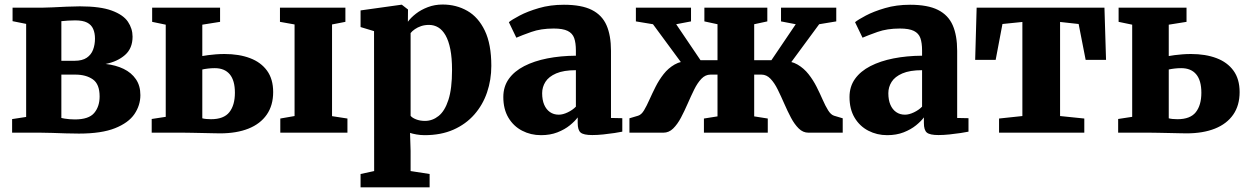

<svg xmlns="http://www.w3.org/2000/svg" viewBox="-20 -586 5512 848"><path d="M328.5 4Q300.5 4 269.8 3Q239 2 210.2 1Q181.5 0 159 0H33.5V-60L95.5 -69.5V-480.5L35.5 -492.5V-552H162.5Q181 -552 211.2 -553.5Q241.5 -555 274.2 -556.5Q307 -558 332.5 -558Q423 -558 473.8 -539.2Q524.5 -520.5 545 -490Q565.5 -459.5 565.5 -424Q565.5 -372.5 532.2 -343.2Q499 -314 446.5 -303.5Q491.5 -298.5 526 -281.8Q560.5 -265 580.2 -236.2Q600 -207.5 600 -166Q600 -121 573.8 -82.2Q547.5 -43.5 488 -19.8Q428.5 4 328.5 4ZM310.5 -58.5Q372 -58.5 396 -87Q420 -115.5 420 -160Q420 -214.5 390 -235.5Q360 -256.5 312.5 -256.5H251V-65Q257 -63.5 266.2 -62Q275.5 -60.5 287.2 -59.5Q299 -58.5 310.5 -58.5ZM251 -317.5H309Q343.5 -317.5 363.2 -331Q383 -344.5 391.2 -366.8Q399.5 -389 399.5 -415.5Q399.5 -440 391.5 -458.2Q383.5 -476.5 364.8 -486.2Q346 -496 312 -496Q296 -496 280.5 -495Q265 -494 251 -492.5Z M1218 0V-62.5L1281 -73.5V-478L1216.5 -489.5V-552H1505.5V-489.5L1446.5 -478V-73L1514.5 -62.5V0ZM650 0V-60.5L712 -70V-477L652 -489.5V-552H952V-489.5L873.5 -477V-338.5Q884 -340.5 899.2 -342.5Q914.5 -344.5 933.2 -346Q952 -347.5 971.5 -347.5Q1036 -347.5 1084.2 -329.2Q1132.5 -311 1159.5 -273.8Q1186.5 -236.5 1186.5 -179.5Q1186.5 -120.5 1158.2 -79.8Q1130 -39 1077.5 -18Q1025 3 952 3Q944 3 923 2.5Q902 2 876.2 1.5Q850.5 1 827.5 0.5Q804.5 0 791.5 0ZM912 -59.5Q968.5 -59.5 993 -90.5Q1017.5 -121.5 1017.5 -176.5Q1017.5 -230.5 994.8 -257.8Q972 -285 928.5 -285Q913 -285 898.5 -283.2Q884 -281.5 873.5 -279V-63.5Q880.5 -61.5 890.8 -60.5Q901 -59.5 912 -59.5Z M1572.5 241.5V182.5L1632.5 169.5L1632 -448.5L1572.5 -466.5V-540L1751.5 -565H1755L1782 -544L1781.5 -490Q1794.5 -508 1817 -525.5Q1839.5 -543 1869.8 -554.5Q1900 -566 1935 -566Q1995 -566 2043.8 -538.2Q2092.5 -510.5 2121.2 -450.8Q2150 -391 2150 -295Q2150 -233.5 2131.2 -178.2Q2112.5 -123 2075 -80.2Q2037.5 -37.5 1982.5 -13.2Q1927.5 11 1855.5 11Q1837.5 11 1819.2 7.8Q1801 4.5 1791 1L1793.5 80.5V169.5L1877.5 182.5V241.5ZM1857 -52Q1890 -52 1917.2 -73.8Q1944.5 -95.5 1960.5 -144.8Q1976.5 -194 1976.5 -277Q1976.5 -330.5 1969 -368.2Q1961.5 -406 1947.8 -430Q1934 -454 1915.5 -465Q1897 -476 1875 -476Q1856 -476 1840.2 -470.8Q1824.5 -465.5 1812.5 -457.2Q1800.5 -449 1793.5 -440V-74.5Q1800.5 -65.5 1817.8 -58.8Q1835 -52 1857 -52Z M2369.5 11Q2324 11 2286 -8.8Q2248 -28.5 2225.5 -66.2Q2203 -104 2203 -157.5Q2203 -203.5 2227.2 -237.5Q2251.5 -271.5 2295.2 -294Q2339 -316.5 2397.2 -328Q2455.5 -339.5 2523.5 -340V-363Q2523.5 -396.5 2516 -417.8Q2508.5 -439 2487.2 -449.5Q2466 -460 2425.5 -460Q2369 -460 2326.8 -445Q2284.5 -430 2260.5 -419.5L2227.5 -488Q2240.5 -499 2275 -517.2Q2309.5 -535.5 2359.8 -550.2Q2410 -565 2470.5 -565Q2548.5 -565 2593.8 -542.2Q2639 -519.5 2658.8 -474.5Q2678.5 -429.5 2678.5 -361.5V-65L2728.5 -64V-4.5Q2717 -2 2694 1.5Q2671 5 2644.2 7.8Q2617.5 10.5 2596 10.5Q2557.5 10.5 2544.5 -0.5Q2531.5 -11.5 2531.5 -43V-67.5Q2519.5 -51 2496.8 -32.5Q2474 -14 2442 -1.5Q2410 11 2369.5 11ZM2448 -79.5Q2466 -79.5 2487.5 -89.8Q2509 -100 2523.5 -115V-276Q2469.5 -276 2436.5 -261.8Q2403.5 -247.5 2389 -224.5Q2374.5 -201.5 2374.5 -174.5Q2374.5 -144.5 2383.5 -123.5Q2392.5 -102.5 2409 -91Q2425.5 -79.5 2448 -79.5Z M2760 0V-63.5L2798.5 -75Q2813 -79.5 2824.5 -98.8Q2836 -118 2848.2 -145.5Q2860.5 -173 2875.5 -202.8Q2890.5 -232.5 2910.8 -258.5Q2931 -284.5 2959.5 -301Q2988 -317.5 3027 -316.5L3033 -249.5L2864 -479L2788.5 -491.5V-552H3032V-491.5L2966.5 -479L3074 -320H3149V-479L3091 -491.5V-552H3369V-491.5L3311 -479V-320H3387L3494.5 -479L3429.5 -491.5V-552H3673.5V-491.5L3598 -479L3429 -249.5L3434.5 -316.5Q3474 -317.5 3502.2 -301Q3530.5 -284.5 3551 -258.5Q3571.5 -232.5 3586.5 -202.8Q3601.5 -173 3613.5 -145.5Q3625.5 -118 3637.5 -98.8Q3649.5 -79.5 3663.5 -75L3702 -63.5V0H3550.5Q3526.5 0 3507.8 -18.5Q3489 -37 3473.5 -66.2Q3458 -95.5 3443.8 -128.2Q3429.5 -161 3415 -190.5Q3400.5 -220 3383 -238.2Q3365.5 -256.5 3343 -256.5H3311V-72L3371 -62.5V0H3089V-62.5L3149 -72V-256.5H3118Q3095.5 -256.5 3078 -238.2Q3060.5 -220 3046 -190.5Q3031.5 -161 3017.2 -128.2Q3003 -95.5 2987.5 -66.2Q2972 -37 2953.2 -18.5Q2934.5 0 2910 0Z M3898.5 11Q3853 11 3815 -8.8Q3777 -28.5 3754.5 -66.2Q3732 -104 3732 -157.5Q3732 -203.5 3756.2 -237.5Q3780.5 -271.5 3824.2 -294Q3868 -316.5 3926.2 -328Q3984.5 -339.5 4052.5 -340V-363Q4052.5 -396.5 4045 -417.8Q4037.5 -439 4016.2 -449.5Q3995 -460 3954.5 -460Q3898 -460 3855.8 -445Q3813.5 -430 3789.5 -419.5L3756.5 -488Q3769.5 -499 3804 -517.2Q3838.5 -535.5 3888.8 -550.2Q3939 -565 3999.5 -565Q4077.5 -565 4122.8 -542.2Q4168 -519.5 4187.8 -474.5Q4207.5 -429.5 4207.5 -361.5V-65L4257.5 -64V-4.5Q4246 -2 4223 1.5Q4200 5 4173.2 7.8Q4146.5 10.5 4125 10.5Q4086.5 10.5 4073.5 -0.5Q4060.5 -11.5 4060.5 -43V-67.5Q4048.5 -51 4025.8 -32.5Q4003 -14 3971 -1.5Q3939 11 3898.5 11ZM3977 -79.5Q3995 -79.5 4016.5 -89.8Q4038 -100 4052.5 -115V-276Q3998.5 -276 3965.5 -261.8Q3932.5 -247.5 3918 -224.5Q3903.5 -201.5 3903.5 -174.5Q3903.5 -144.5 3912.5 -123.5Q3921.5 -102.5 3938 -91Q3954.5 -79.5 3977 -79.5Z M4392.5 0V-62.5L4495.5 -73.5V-489L4407.5 -480L4377.5 -321.5H4287L4293.5 -552H4858L4865 -321.5H4775L4744 -480L4662 -489V-73.5L4769 -62.5V0Z M4918.5 0V-60.5L4980.5 -70V-477L4920.5 -489.5V-552H5220.5V-489.5L5142 -477V-338.5Q5152.5 -340.5 5167.8 -342.5Q5183 -344.5 5201.8 -346Q5220.5 -347.5 5240 -347.5Q5304.5 -347.5 5352.8 -329.2Q5401 -311 5428 -273.8Q5455 -236.5 5455 -179.5Q5455 -120.5 5426.8 -79.8Q5398.5 -39 5346 -18Q5293.5 3 5220.5 3Q5212.5 3 5191.5 2.5Q5170.5 2 5144.8 1.5Q5119 1 5096 0.5Q5073 0 5060 0ZM5180.5 -59.5Q5237 -59.5 5261.5 -90.5Q5286 -121.5 5286 -176.5Q5286 -230.5 5263.2 -257.8Q5240.5 -285 5197 -285Q5181.5 -285 5167 -283.2Q5152.5 -281.5 5142 -279V-63.5Q5149 -61.5 5159.2 -60.5Q5169.5 -59.5 5180.5 -59.5Z"/></svg>

Font: Merriweather 28pt Black
Style: Regular
Weight: 900
Version: Version 2.100